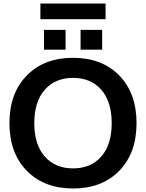

<svg xmlns="http://www.w3.org/2000/svg" viewBox="-20 -1072 838 1102"><path d="M133.8 -91.8Q34.2 -193.4 34.2 -365.2Q34.2 -537.1 133.8 -638.7Q233.4 -740.2 399.4 -740.2Q565.4 -740.2 664.6 -638.7Q763.7 -537.1 763.7 -365.2Q763.7 -193.4 664.6 -91.8Q565.4 9.8 399.4 9.8Q233.4 9.8 133.8 -91.8ZM236.8 -556.6Q176.8 -488.3 176.8 -365.2Q176.8 -242.2 236.8 -173.8Q296.9 -105.5 399.4 -105.5Q502 -105.5 561.5 -173.8Q621.1 -242.2 621.1 -365.2Q621.1 -488.3 561.5 -556.6Q502 -625 399.4 -625Q296.9 -625 236.8 -556.6ZM211.9 -961.9V-1051.8H585.9V-961.9ZM232.4 -787.1V-900.4H356.4V-787.1ZM442.4 -787.1V-900.4H566.4V-787.1Z"/></svg>

Font: GenEi M Gothic v2 Bold
Style: Regular
Weight: 700
Version: Version 2.0